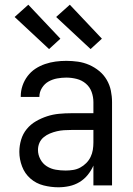

<svg xmlns="http://www.w3.org/2000/svg" viewBox="-20 -786 565 814"><path d="M227 8Q196 8 164.5 0Q133 -8 109 -29Q85 -50 73.5 -80.5Q62 -111 62 -142Q62 -168 69.5 -193.5Q77 -219 93.5 -239Q110 -259 132.5 -272Q155 -285 179.5 -293Q204 -301 230 -303.5Q256 -306 282 -306H376V-353Q376 -375 368.5 -396Q361 -417 344 -431.5Q327 -446 305 -451.5Q283 -457 261 -457Q242 -457 222.5 -453.5Q203 -450 186 -440.5Q169 -431 158 -413.5Q147 -396 147 -376V-375H68V-378Q68 -401 75.5 -423Q83 -445 97 -463.5Q111 -482 130 -494.5Q149 -507 171 -514.5Q193 -522 215.5 -525Q238 -528 261 -528Q286 -528 310.5 -524.5Q335 -521 358 -511Q381 -501 400.5 -485Q420 -469 432.5 -447.5Q445 -426 450 -402Q455 -378 455 -353V0H376V-84Q367 -63 352 -44.5Q337 -26 317 -14Q297 -2 274 3Q251 8 227 8ZM258 -63Q274 -63 290 -65.5Q306 -68 320 -75.5Q334 -83 345.5 -94.5Q357 -106 364 -120.5Q371 -135 373.5 -150.5Q376 -166 376 -182V-235H282Q266 -235 251 -234Q236 -233 221 -229.5Q206 -226 191.5 -220Q177 -214 165 -204Q153 -194 147 -180Q141 -166 141 -150Q141 -130 151 -111Q161 -92 178.5 -81Q196 -70 216.5 -66.5Q237 -63 258 -63ZM364 -578 218 -714 276 -766 412 -622ZM188 -578 42 -714 100 -766 236 -622Z"/></svg>

Font: Iosevka Pride
Style: Regular
Weight: 400
Monospace: yes
Designer: Belleve Invis
Foundry: Belleve Invis
Version: Version 30.3.1; ttfautohint (v1.8.4)